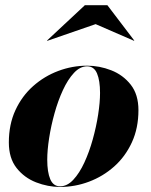

<svg xmlns="http://www.w3.org/2000/svg" viewBox="-20 -730 598 760"><path d="M358.5 -634.5 167.5 -568.5 166 -569.5 316 -709.5H405L511.5 -569.5L510.5 -568.5ZM218 10Q169.5 10 122.8 -8.2Q76 -26.5 45.5 -65.2Q15 -104 15 -166Q15 -237.5 41 -293.8Q67 -350 111.2 -389.2Q155.5 -428.5 210.8 -449.2Q266 -470 325 -470Q373.5 -470 420.2 -451.8Q467 -433.5 497.5 -394.8Q528 -356 528 -294Q528 -223 502 -166.5Q476 -110 431.8 -70.8Q387.5 -31.5 332.2 -10.8Q277 10 218 10ZM218 7.5Q246 7.5 270.2 -18.5Q294.5 -44.5 314 -86.8Q333.5 -129 347.2 -178.5Q361 -228 368.5 -276.5Q376 -325 376 -362Q376 -411.5 364 -439.5Q352 -467.5 325 -467.5Q297 -467.5 272.8 -441.5Q248.5 -415.5 229 -373.2Q209.5 -331 195.8 -281.5Q182 -232 174.5 -183.5Q167 -135 167 -98Q167 -48.5 179 -20.5Q191 7.5 218 7.5Z"/></svg>

Font: Bodoni* 96
Style: Bold Italic
Weight: 700
Italic angle: -13°
Version: Version 2.2